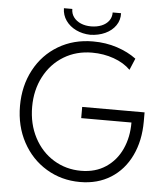

<svg xmlns="http://www.w3.org/2000/svg" viewBox="-59 -940 869 1000"><g transform="rotate(5 375.5 -439.5)"><path d="M50.8 -360.4Q50.8 -465.3 95.5 -549.1Q140.1 -632.8 220 -680.2Q299.8 -727.5 401.4 -727.5Q468.3 -727.5 526.9 -708.3Q585.4 -689 627.9 -657.2L602.5 -596.7Q568.4 -630.9 515.1 -649.9Q461.9 -668.9 401.4 -668.9Q318.8 -668.9 253.4 -629.2Q188 -589.4 151.1 -519Q114.3 -448.7 114.3 -361.3Q114.3 -271.5 151.6 -200.4Q189 -129.4 253.4 -90.1Q317.9 -50.8 396.5 -50.8Q471.7 -50.8 526.1 -87.2Q580.6 -123.5 608.9 -185.8Q637.2 -248 636.7 -324.2H374V-382.8H700.2V-335Q700.2 -234.4 662.8 -156.5Q625.5 -78.6 556.9 -35.4Q488.3 7.8 396.5 7.8Q299.3 7.8 220.5 -39.6Q141.6 -86.9 96.2 -170.9Q50.8 -254.9 50.8 -360.4ZM234.4 -886.7H278.3Q278.3 -861.8 292.2 -843.3Q306.2 -824.7 329.8 -814.7Q353.5 -804.7 382.8 -804.7Q413.6 -804.7 438 -814.7Q462.4 -824.7 476.1 -843.3Q489.7 -861.8 489.3 -886.7H533.2Q534.7 -850.6 515.1 -822.3Q495.6 -793.9 460.7 -777.8Q425.8 -761.7 382.8 -760.7Q342.3 -761.7 308.6 -777.8Q274.9 -793.9 254.9 -822.3Q234.9 -850.6 234.4 -886.7Z"/></g></svg>

Font: Reddit Sans Fudge Light
Style: Regular
Weight: 300
Designer: Stephen Hutchings
Foundry: Reddit
Version: Version 1.013